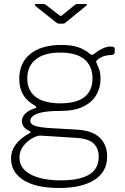

<svg xmlns="http://www.w3.org/2000/svg" viewBox="-20 -762 622 957"><path d="M533 -530Q544 -530 548 -527Q552 -524 552 -517V-504Q552 -497 549 -493Q546 -489 535 -488Q516 -487 504 -484Q492 -481 480 -474Q456 -461 460 -451Q465 -438 473 -419.5Q481 -401 481 -369Q481 -325 460 -288.5Q439 -252 394.5 -230.5Q350 -209 279 -209Q222 -209 189.5 -202Q157 -195 144 -183.5Q131 -172 131 -160Q131 -142 156.5 -134Q182 -126 240 -123L360 -116Q440 -112 477 -76Q514 -40 514 19Q514 94 451 134.5Q388 175 275 175Q160 175 97.5 136Q35 97 35 27Q35 -9 57.5 -40.5Q80 -72 127 -98Q138 -104 127 -109Q107 -118 98 -130.5Q89 -143 89 -159Q89 -170 95.5 -182Q102 -194 116.5 -204.5Q131 -215 156 -223Q162 -225 161 -228.5Q160 -232 155 -235Q114 -258 95 -290.5Q76 -323 76 -369Q76 -449 131.5 -493.5Q187 -538 286 -538Q336 -538 370 -526.5Q404 -515 429 -493Q434 -489 438 -488.5Q442 -488 447 -492Q457 -500 470 -508.5Q483 -517 499 -523.5Q515 -530 533 -530ZM280 -247Q361 -247 401 -278.5Q441 -310 441 -371Q441 -433 400.5 -466.5Q360 -500 280 -500Q202 -500 159 -466.5Q116 -433 116 -371Q116 -310 158.5 -278.5Q201 -247 280 -247ZM183 -86Q167 -87 142 -73.5Q117 -60 97 -35Q77 -10 77 23Q77 59 101.5 84.5Q126 110 172.5 123.5Q219 137 284 137Q376 137 424 108.5Q472 80 472 19Q472 -22 447 -46.5Q422 -71 359 -75ZM351 -736Q355 -739 358.5 -740.5Q362 -742 366 -742H407Q420 -742 408 -732L310 -652Q307 -650 303.5 -647Q300 -644 294 -644H276Q269 -644 265 -646.5Q261 -649 256 -653L157 -732Q153 -736 153.5 -739Q154 -742 159 -742H196Q201 -742 203.5 -741Q206 -740 211 -736L273 -688Q281 -682 283 -682Q285 -682 292 -688Z"/></svg>

Font: Libre Franklin Thin Thin
Style: Regular
Weight: 250
Version: Version 3.000